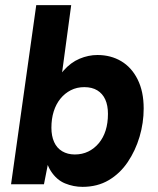

<svg xmlns="http://www.w3.org/2000/svg" viewBox="-20 -717 613 747"><path d="M301 10Q266 10 233 -3.5Q200 -17 177.5 -52Q155 -87 151 -151L176 -127L151 0H23L121 -697H257L212 -364L183 -355Q199 -410 227 -442Q255 -474 289.5 -488.5Q324 -503 359 -503Q411 -503 451.5 -479Q492 -455 515.5 -408Q539 -361 539 -295Q539 -239 523 -185Q507 -131 477 -86.5Q447 -42 403 -16Q359 10 301 10ZM271 -116Q300 -116 323.5 -127.5Q347 -139 364.5 -160Q382 -181 391 -209.5Q400 -238 400 -274Q400 -307 389.5 -330Q379 -353 358.5 -365.5Q338 -378 308 -378Q279 -378 255.5 -366Q232 -354 215 -333Q198 -312 189 -283.5Q180 -255 180 -220Q180 -188 190.5 -164.5Q201 -141 222 -128.5Q243 -116 271 -116Z"/></svg>

Font: Hanken Grotesk ExtraBold
Style: Italic
Weight: 800
Italic angle: -8°
Designer: Alfredo Marco Pradil
Foundry: Hanken Design Co.
Version: Version 3.013